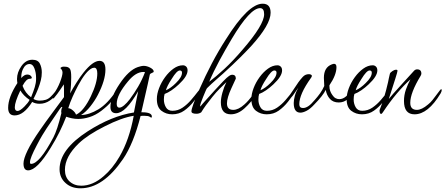

<svg xmlns="http://www.w3.org/2000/svg" viewBox="-20 -612 2408 1038"><path d="M59 12Q24 12 24 -29Q24 -86 74 -163Q73 -168 72.5 -174Q72 -180 72 -185Q72 -221 96 -255Q120 -289 155 -289Q185 -289 195.5 -268Q206 -247 206 -221Q206 -199 201 -179Q196 -158 186 -132Q176 -106 161 -77Q176 -68 195 -68Q212 -68 227 -72.5Q242 -77 255 -90Q268 -103 275.5 -113Q283 -123 282 -122Q284 -124 286 -124Q290 -124 292.5 -119Q295 -114 291 -109Q275 -86 249.5 -68.5Q224 -51 194 -51Q171 -51 154 -61Q108 12 59 12ZM148 -86Q161 -118 168 -141Q175 -164 175 -184V-192Q175 -219 166 -242.5Q157 -266 140 -266Q117 -266 104 -238Q95 -219 95 -196V-190Q111 -209 127 -209Q142 -209 149 -199Q152 -195 152 -192Q152 -186 140 -186Q122 -186 102 -148Q116 -109 148 -86ZM75 -12Q88 -12 112 -36Q122 -46 129 -55Q136 -64 140 -72Q106 -95 90 -123Q60 -60 60 -32Q60 -12 75 -12Z M132 309Q107 309 107 272Q107 247 129 201.5Q151 156 197 90Q228 45 261 1Q294 -43 326 -87V-93Q326 -111 326 -127Q326 -143 325 -156Q318 -146 305 -126Q292 -106 271 -81Q270 -80 269 -80Q264 -80 264 -89Q264 -96 268 -101Q291 -133 304.5 -168Q318 -203 318 -220Q318 -229 313 -236L307 -243Q307 -247 314.5 -250Q322 -253 338 -251Q352 -249 358.5 -239Q365 -229 365 -195Q365 -179 364 -156.5Q363 -134 359 -107Q373 -133 393.5 -165.5Q414 -198 431 -219Q482 -283 518 -283Q550 -283 550 -236Q550 -178 509 -99Q493 -68 469 -37.5Q445 -7 418 10Q462 9 512 -21Q562 -51 611 -125Q614 -130 617 -130Q621 -130 621 -124Q621 -115 612 -102Q596 -79 583.5 -64.5Q571 -50 558.5 -38.5Q546 -27 528 -13Q496 11 464 21Q432 31 403 31Q385 31 368.5 27.5Q352 24 338 19Q322 60 302 101Q282 142 254 187Q180 309 132 309ZM391 8Q413 -2 433.5 -28.5Q454 -55 471 -91Q506 -164 506 -215Q506 -246 489 -246Q485 -246 479 -244Q461 -236 441.5 -211.5Q422 -187 403 -151Q388 -123 373 -90Q358 -57 349 -27Q360 -27 373.5 -15.5Q387 -4 391 8ZM148 274Q193 274 269 130Q279 111 290 78Q301 45 312 -1Q311 -3 311 -6Q311 -9 311 -11Q311 -23 317 -33Q316 -34 315 -34Q311 -34 304 -24L232 82Q222 97 208.5 119.5Q195 142 179 173Q142 243 142 265Q142 274 148 274Z M415 406Q366 406 335 378Q302 349 302 303Q302 196 454 98Q583 15 704 -4Q708 -23 713.5 -52Q719 -81 727 -119Q659 0 608 0Q577 0 577 -34Q577 -85 627 -159Q676 -232 724 -249Q733 -252 741.5 -254Q750 -256 757 -256Q773 -256 791 -247Q799 -243 805 -237.5Q811 -232 811 -225Q811 -221 802 -218Q793 -215 790 -209L779 -158Q774 -133 764.5 -94.5Q755 -56 744 -5H748Q801 -5 801 18Q801 24 797 24Q797 24 789 19Q781 14 760 14Q755 14 750 14Q745 14 740 15Q721 90 697 148.5Q673 207 645 248Q537 406 415 406ZM625 -30Q636 -30 651 -42.5Q666 -55 682 -76Q706 -108 727 -144Q748 -180 764 -222Q761 -223 755 -223Q714 -223 672 -172Q611 -99 611 -51Q611 -30 625 -30ZM419 392Q482 392 541 340Q588 300 626 235Q679 144 703 14Q638 24 546 71Q500 94 465 117Q430 140 406 163Q331 235 331 306Q331 345 355 368Q381 392 419 392Z M911 6Q878 6 853 -13Q828 -32 828 -77Q828 -104 840 -135.5Q852 -167 872.5 -195Q893 -223 918 -241Q943 -259 969 -259Q979 -259 986.5 -252Q994 -245 994 -231Q994 -200 947 -156Q928 -138 907.5 -124Q887 -110 870 -104Q866 -91 866 -74Q866 -51 877 -32Q888 -13 912 -13Q942 -13 967 -30Q992 -47 1013 -71.5Q1034 -96 1050 -117Q1057 -127 1064 -127Q1068 -127 1068 -123Q1068 -121 1067 -118.5Q1066 -116 1065 -114Q1048 -90 1026 -62Q1004 -34 976 -14Q948 6 911 6ZM877 -124Q903 -135 931 -163Q964 -195 964 -219Q964 -231 952 -231Q936 -231 908 -185Q883 -147 877 -124Z M1228 6Q1174 6 1174 -59Q1174 -81 1182.5 -111.5Q1191 -142 1204 -168Q1190 -155 1169 -134Q1148 -113 1128 -88Q1089 -40 1068 -5Q1057 3 1042 3Q1015 3 1015 -10Q1015 -21 1026 -51Q1037 -81 1058 -129Q1090 -202 1125.5 -269.5Q1161 -337 1201 -399Q1322 -592 1400 -592Q1443 -592 1443 -543Q1443 -479 1339 -364Q1317 -340 1279.5 -302.5Q1242 -265 1186 -214Q1173 -202 1148.5 -181Q1124 -160 1099 -135Q1096 -131 1091 -119Q1086 -107 1078 -88Q1062 -49 1062 -39Q1063 -38 1063 -36Q1074 -50 1095.5 -73.5Q1117 -97 1142 -125Q1165 -150 1186 -172Q1207 -194 1219 -202Q1228 -208 1235 -208Q1255 -208 1255 -187L1231 -135Q1207 -83 1207 -53Q1207 -18 1241 -18Q1269 -18 1301 -47Q1324 -67 1348 -101L1370 -132Q1372 -135 1375 -135Q1378 -135 1380.5 -132Q1383 -129 1381 -125Q1379 -119 1372 -109Q1338 -59 1302 -26.5Q1266 6 1228 6ZM1111 -170Q1146 -196 1192.5 -239Q1239 -282 1291 -343Q1408 -478 1408 -535Q1408 -568 1386 -568Q1332 -568 1233 -402Q1199 -345 1166.5 -285Q1134 -225 1111 -170Z M1422 6Q1389 6 1364 -13Q1339 -32 1339 -77Q1339 -104 1351 -135.5Q1363 -167 1383.5 -195Q1404 -223 1429 -241Q1454 -259 1480 -259Q1490 -259 1497.5 -252Q1505 -245 1505 -231Q1505 -200 1458 -156Q1439 -138 1418.5 -124Q1398 -110 1381 -104Q1377 -91 1377 -74Q1377 -51 1388 -32Q1399 -13 1423 -13Q1453 -13 1478 -30Q1503 -47 1524 -71.5Q1545 -96 1561 -117Q1568 -127 1575 -127Q1579 -127 1579 -123Q1579 -121 1578 -118.5Q1577 -116 1576 -114Q1559 -90 1537 -62Q1515 -34 1487 -14Q1459 6 1422 6ZM1388 -124Q1414 -135 1442 -163Q1475 -195 1475 -219Q1475 -231 1463 -231Q1447 -231 1419 -185Q1394 -147 1388 -124Z M1604 -3Q1568 -3 1568 -55Q1568 -72 1574 -94Q1580 -116 1593 -138L1581 -121Q1572 -109 1568.5 -103Q1565 -97 1556 -87Q1551 -82 1546 -82Q1541 -82 1541 -86Q1541 -91 1545 -96Q1549 -101 1562.5 -121.5Q1576 -142 1593 -167Q1603 -181 1616.5 -196Q1630 -211 1650 -211Q1656 -211 1661 -208.5Q1666 -206 1666 -202Q1666 -197 1662 -192Q1629 -146 1613.5 -110.5Q1598 -75 1598 -49Q1598 -28 1618 -28Q1632 -28 1647 -38Q1662 -48 1682 -72Q1698 -90 1710.5 -107.5Q1723 -125 1733 -147L1731 -191Q1731 -248 1774 -264Q1782 -267 1786 -267Q1799 -267 1799 -249Q1799 -207 1761 -151V-145Q1761 -120 1777 -98Q1785 -86 1794.5 -81Q1804 -76 1814 -76Q1834 -76 1851.5 -91.5Q1869 -107 1886 -135Q1889 -139 1891 -139Q1896 -139 1896 -127Q1896 -122 1894 -118Q1876 -90 1857 -74Q1838 -58 1811 -58Q1781 -58 1763.5 -77.5Q1746 -97 1741 -126Q1726 -95 1679 -47Q1657 -23 1637.5 -13Q1618 -3 1604 -3Z M1937 6Q1904 6 1879 -13Q1854 -32 1854 -77Q1854 -104 1866 -135.5Q1878 -167 1898.5 -195Q1919 -223 1944 -241Q1969 -259 1995 -259Q2005 -259 2012.5 -252Q2020 -245 2020 -231Q2020 -200 1973 -156Q1954 -138 1933.5 -124Q1913 -110 1896 -104Q1892 -91 1892 -74Q1892 -51 1903 -32Q1914 -13 1938 -13Q1968 -13 1993 -30Q2018 -47 2039 -71.5Q2060 -96 2076 -117Q2083 -127 2090 -127Q2094 -127 2094 -123Q2094 -121 2093 -118.5Q2092 -116 2091 -114Q2074 -90 2052 -62Q2030 -34 2002 -14Q1974 6 1937 6ZM1903 -124Q1929 -135 1957 -163Q1990 -195 1990 -219Q1990 -231 1978 -231Q1962 -231 1934 -185Q1909 -147 1903 -124Z M2221 6Q2164 6 2164 -66Q2164 -98 2174.5 -128Q2185 -158 2199 -183Q2164 -152 2125.5 -106.5Q2087 -61 2050 -5Q2044 4 2041 4Q2032 4 2032 -14Q2032 -18 2034 -22Q2045 -49 2056 -84.5Q2067 -120 2078 -168Q2080 -178 2082 -188Q2084 -198 2088 -214Q2090 -220 2102 -228Q2112 -235 2122 -235Q2129 -235 2129 -229Q2129 -224 2117 -186Q2105 -148 2082 -77Q2088 -85 2107 -106.5Q2126 -128 2157 -162L2219 -230Q2226 -237 2235 -237Q2258 -237 2258 -214Q2258 -209 2254 -202Q2198 -110 2198 -56Q2198 -18 2234 -18Q2260 -18 2294 -47Q2308 -58 2318.5 -71.5Q2329 -85 2341 -101Q2362 -130 2365 -130Q2368 -130 2368 -124Q2368 -118 2362 -107Q2294 6 2221 6Z"/></svg>

Font: Corinthia
Style: Regular
Weight: 400
Designer: Robert E. Leuschke
Foundry: Robert E. Leuschke
Version: Version 1.013; ttfautohint (v1.8.3)